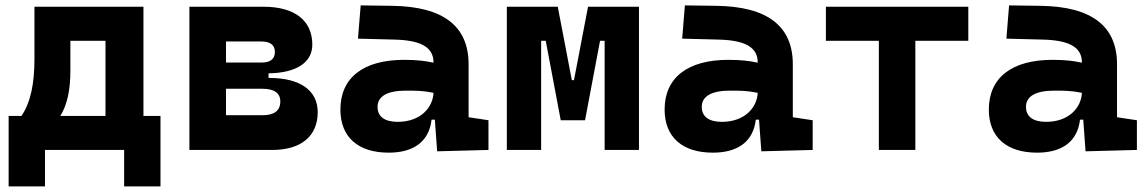

<svg xmlns="http://www.w3.org/2000/svg" viewBox="-20 -542 4142 694"><path d="M11.2 131.8H142.6V0H428.7V131.8H560.1V-123H498.5V-517.6H104.5V-329.1C104.5 -239.3 90.8 -171.9 57.6 -123H11.2ZM361.3 -123H198.2C224.1 -165.5 234.4 -219.2 234.4 -287.6V-394.5H361.3Z M664.6 0H963.9C1068.4 0 1128.4 -49.8 1128.4 -136.7C1128.4 -215.3 1064.5 -260.3 953.1 -260.3H950.7V-276.9C1051.3 -278.3 1108.9 -315.9 1108.9 -380.9C1108.9 -467.8 1044.9 -517.6 933.6 -517.6H664.6ZM796.9 -125.5V-221.2H927.7C970.7 -221.2 993.2 -206.1 993.2 -175.3C993.2 -142.1 971.2 -125.5 929.2 -125.5ZM796.9 -315.9V-392.1H924.8C956.5 -392.1 973.6 -379.4 973.6 -354C973.6 -328.6 957 -315.9 925.8 -315.9Z M1560.1 4.9 1745.6 0V-107.4L1673.8 -118.2V-309.6C1673.8 -446.3 1584 -518.6 1396.5 -521L1283.7 -522.5L1273.9 -402.3L1406.2 -398.9C1499.5 -396.5 1546.9 -372.1 1546.9 -316.9V-315.4C1515.6 -322.3 1483.9 -325.7 1440.9 -325.7C1293.9 -325.7 1210.4 -261.7 1210.4 -146C1210.4 -46.4 1274.4 9.8 1384.8 9.8C1474.6 9.8 1530.8 -29.8 1540 -109.4H1551.8ZM1546.9 -206.5C1544.9 -154.8 1501.5 -101.6 1417.5 -101.6C1370.1 -101.6 1344.7 -120.6 1344.7 -155.8C1344.7 -194.3 1380.4 -214.4 1447.3 -214.4C1481.4 -214.4 1509.3 -214.4 1546.9 -206.5Z M1812 0H1936V-394.5H1952.6L2006.8 -107.4H2094.7L2148.9 -394.5H2165.5V0H2289.6V-517.6H2105.5L2054.7 -252.4H2046.9L1996.1 -517.6H1812Z M2731.9 4.9 2917.5 0V-107.4L2845.7 -118.2V-309.6C2845.7 -446.3 2755.9 -518.6 2568.4 -521L2455.6 -522.5L2445.8 -402.3L2578.1 -398.9C2671.4 -396.5 2718.8 -372.1 2718.8 -316.9V-315.4C2687.5 -322.3 2655.8 -325.7 2612.8 -325.7C2465.8 -325.7 2382.3 -261.7 2382.3 -146C2382.3 -46.4 2446.3 9.8 2556.6 9.8C2646.5 9.8 2702.6 -29.8 2711.9 -109.4H2723.6ZM2718.8 -206.5C2716.8 -154.8 2673.3 -101.6 2589.4 -101.6C2542 -101.6 2516.6 -120.6 2516.6 -155.8C2516.6 -194.3 2552.2 -214.4 2619.1 -214.4C2653.3 -214.4 2681.2 -214.4 2718.8 -206.5Z M3156.7 0H3288.6V-394.5H3480V-517.6H2965.3V-394.5H3156.7Z M3903.8 4.9 4089.4 0V-107.4L4017.6 -118.2V-309.6C4017.6 -446.3 3927.7 -518.6 3740.2 -521L3627.4 -522.5L3617.7 -402.3L3750 -398.9C3843.3 -396.5 3890.6 -372.1 3890.6 -316.9V-315.4C3859.4 -322.3 3827.6 -325.7 3784.7 -325.7C3637.7 -325.7 3554.2 -261.7 3554.2 -146C3554.2 -46.4 3618.2 9.8 3728.5 9.8C3818.4 9.8 3874.5 -29.8 3883.8 -109.4H3895.5ZM3890.6 -206.5C3888.7 -154.8 3845.2 -101.6 3761.2 -101.6C3713.9 -101.6 3688.5 -120.6 3688.5 -155.8C3688.5 -194.3 3724.1 -214.4 3791 -214.4C3825.2 -214.4 3853 -214.4 3890.6 -206.5Z"/></svg>

Font: CaskaydiaCove Nerd Font
Style: Bold
Weight: 700
Designer: Aaron Bell
Foundry: Saja Typeworks
Version: Version 2111.1;Nerd Fonts 2.3.0